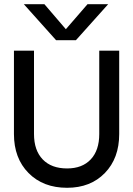

<svg xmlns="http://www.w3.org/2000/svg" viewBox="-20 -893 639 921"><path d="M344.2 -700.2H249L94.2 -873H192.9L295.9 -752.9L399.9 -873H499ZM46.9 -649.9H143.1V-250Q143.1 -171.9 184.8 -128.4Q226.6 -85 301.8 -85Q374.5 -85 415.3 -128.4Q456.1 -171.9 456.1 -250V-649.9H551.8V-250Q551.8 -133.8 482.9 -63Q414.1 7.8 301.8 7.8Q187 7.8 116.9 -63Q46.9 -133.8 46.9 -250Z"/></svg>

Font: Overused Grotesk Medium
Style: Regular
Weight: 500
Version: Version 0.002